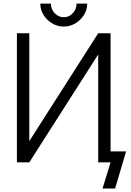

<svg xmlns="http://www.w3.org/2000/svg" viewBox="-20 -909 731 1075"><path d="M336.9 -760.3Q301.8 -760.3 272 -778.1Q242.2 -795.9 223.9 -825.2Q205.6 -854.5 205.6 -888.7H265.1Q265.1 -857.4 286.4 -835Q307.6 -812.5 336.9 -812.5Q366.7 -812.5 387.7 -835Q408.7 -857.4 408.7 -888.7H468.3Q468.3 -854.5 450 -825.2Q431.6 -795.9 401.9 -778.1Q372.1 -760.3 336.9 -760.3ZM529.8 -722.7H599.1V-61.5H686L624.5 146.5H554.2L599.1 0H529.8V-604L144 0H74.7V-722.7H144V-118.7Z"/></svg>

Font: Giphurs Light
Style: Regular
Weight: 300
Version: Version 0.920; ttfautohint (v1.8.4.7-5d5b)